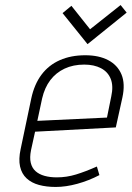

<svg xmlns="http://www.w3.org/2000/svg" viewBox="-20 -729 522 761"><path d="M482 -679 458 -709 337 -613 263 -706 228 -677 327 -554ZM103 -134 119 -207 439 -224 465 -342Q477 -397 461.5 -434Q446 -471 409 -490.5Q372 -510 318 -510Q261 -510 217 -490.5Q173 -471 144.5 -433Q116 -395 104 -339L62 -139Q53 -98 59.5 -69Q66 -40 85.5 -22Q105 -4 134.5 4Q164 12 201 12Q241 12 286.5 -0.5Q332 -13 374 -35L364 -69Q319 -49 281.5 -37.5Q244 -26 205 -26Q178 -26 156.5 -32Q135 -38 121 -50.5Q107 -63 102 -83.5Q97 -104 103 -134ZM421 -347 404 -263 128 -250 147 -339Q157 -382 179.5 -411.5Q202 -441 236 -457Q270 -473 314 -473Q353 -473 380.5 -458.5Q408 -444 419 -416Q430 -388 421 -347Z"/></svg>

Font: Advent Pro Light
Style: Italic
Weight: 300
Italic angle: -12°
Version: Version 3.000